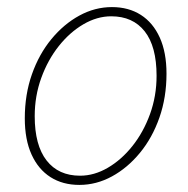

<svg xmlns="http://www.w3.org/2000/svg" viewBox="-20 -510 532 542"><path d="M204 12Q157 12 122.5 -10Q88 -32 69 -74Q50 -116 50 -176Q50 -243 70 -300Q90 -357 125 -399.5Q160 -442 204 -466Q248 -490 296 -490Q343 -490 377.5 -468Q412 -446 431 -404Q450 -362 450 -302Q450 -235 430 -178Q410 -121 375 -78.5Q340 -36 296 -12Q252 12 204 12ZM206 -14Q246 -14 284.5 -36.5Q323 -59 354 -98Q385 -137 403.5 -188Q422 -239 422 -296Q422 -379 388.5 -421.5Q355 -464 294 -464Q254 -464 215.5 -441.5Q177 -419 146 -380Q115 -341 96.5 -290Q78 -239 78 -182Q78 -100 111.5 -57Q145 -14 206 -14Z"/></svg>

Font: Source Sans Variable
Style: Italic
Weight: 200
Italic angle: -11°
Designer: Paul D. Hunt
Foundry: Adobe Systems Incorporated
Version: Version 3.006;hotconv 1.0.111;makeotfexe 2.5.65597